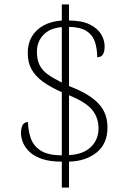

<svg xmlns="http://www.w3.org/2000/svg" viewBox="-20 -780 599 879"><path d="M263 -40Q208 -40 172 -52.5Q136 -65 115 -85Q94 -105 85 -128Q76 -151 76 -170Q76 -187 79.5 -198Q83 -209 90 -215Q97 -221 108 -221Q109 -182 121 -147Q133 -112 166.5 -90.5Q200 -69 263 -69V-358Q211 -381 176.5 -406Q142 -431 124.5 -462.5Q107 -494 107 -538Q107 -581 126 -613Q145 -645 180.5 -664Q216 -683 263 -686V-760H296V-686Q354 -686 390 -668.5Q426 -651 442.5 -624Q459 -597 459 -568Q459 -542 450.5 -530Q442 -518 425 -518Q425 -557 414.5 -588.5Q404 -620 376 -638Q348 -656 296 -657V-386Q346 -367 379.5 -346.5Q413 -326 433.5 -303Q454 -280 463 -253.5Q472 -227 472 -196Q472 -122 422.5 -82Q373 -42 296 -40V79H263ZM296 -70Q361 -73 396 -107Q431 -141 431 -192Q431 -241 402.5 -276.5Q374 -312 296 -344ZM263 -656Q207 -651 178 -619.5Q149 -588 149 -544Q149 -506 161.5 -481.5Q174 -457 199.5 -439Q225 -421 263 -402Z"/></svg>

Font: Noto Serif Bengali ExtraLight
Style: Regular
Weight: 250
Version: Version 2.003